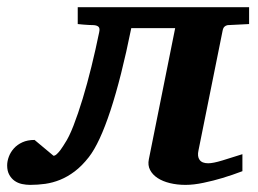

<svg xmlns="http://www.w3.org/2000/svg" viewBox="-79 -502 718 534"><path d="M554.2 -432.1Q548.8 -431.2 545.2 -427.7Q541.5 -424.3 540 -416L473.1 -84Q469.2 -66.9 476.1 -57.4Q482.9 -47.9 500 -47.9Q513.7 -47.9 539.3 -55.7Q564.9 -63.5 595.2 -73.2V-25.9Q566.9 -15.1 539.1 -6.8Q515.1 0.5 487.5 6.3Q460 12.2 437 12.2Q413.6 12.2 393.6 7.3Q373.5 2.4 359.4 -6.8Q345.2 -16.1 338.4 -29.3Q331.5 -42.5 335 -59.1L408.2 -423.8H286.1Q258.3 -286.1 228.3 -194.8Q198.2 -103.5 168 -64.9Q148.9 -40.5 128.9 -25.4Q108.9 -10.3 88.4 -2Q67.9 6.3 46.9 9.3Q25.9 12.2 4.9 12.2Q-6.3 12.2 -17.8 9.8Q-29.3 7.3 -38.3 1Q-47.4 -5.4 -53.2 -15.9Q-59.1 -26.4 -59.1 -42Q-59.1 -53.7 -54.4 -66.2Q-49.8 -78.6 -40.5 -89.1Q-31.2 -99.6 -16.8 -106.2Q-2.4 -112.8 17.1 -112.8L69.8 -68.8Q74.2 -68.8 79.3 -73.7Q84.5 -78.6 88.9 -84.5Q93.3 -90.3 96.7 -95.9Q100.1 -101.6 101.1 -103Q112.8 -120.1 125.5 -152.8Q138.2 -185.5 150.9 -227.3Q163.6 -269 175.3 -316.7Q187 -364.3 196.8 -412.1Q199.2 -422.4 195.6 -426.8Q191.9 -431.2 182.1 -432.1Q175.3 -432.1 167.5 -432.6Q160.6 -433.1 152.8 -433.6Q145 -434.1 137.2 -435.1V-481.9H613.8V-435.1Z"/></svg>

Font: Charis SIL
Style: Bold Italic
Weight: 700
Italic angle: -11°
Foundry: SIL International
Version: Version 4.112